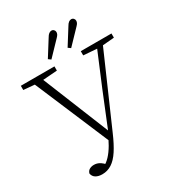

<svg xmlns="http://www.w3.org/2000/svg" viewBox="-215 -1005 1089 1187"><g transform="rotate(-30 329.5 -411.5)"><path d="M97 8Q102 -10 116 -17.5Q130 -25 147 -25Q167 -25 184 -16Q201 -7 228 21L198 31L195 15Q219 4 242 -20.5Q265 -45 286 -81Q307 -117 326 -163H329L427 -404L540 -674H582L347 -137Q319 -72 291.5 -30Q264 12 233 32Q202 52 165 52Q137 52 119 41Q101 30 97 8ZM1 -644V-674H241V-644L122 -635H102ZM429 -644V-674H648V-644L553 -636H535ZM309 -96 64 -674H124L335 -153ZM228 -733 299 -846Q308 -862 317 -868.5Q326 -875 335 -875Q345 -875 351.5 -868Q358 -861 358 -852Q358 -844 354.5 -836.5Q351 -829 341 -819L246 -720ZM369 -733 440 -846Q449 -862 458 -868.5Q467 -875 476 -875Q486 -875 492.5 -868Q499 -861 499 -852Q499 -844 495.5 -836.5Q492 -829 482 -819L387 -720Z"/></g></svg>

Font: Source Serif 4 18pt Light
Style: Regular
Weight: 300
Designer: Frank Grießhammer
Foundry: Adobe Systems Incorporated
Version: Version 4.004;hotconv 1.0.116;makeotfexe 2.5.65601